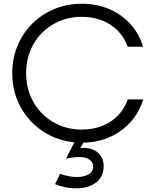

<svg xmlns="http://www.w3.org/2000/svg" viewBox="-20 -762 832 1040"><path d="M278.3 235.4 305.2 179.7Q355 196.8 396.5 196.8Q434.1 196.8 459.5 182.6Q484.9 168.5 484.9 139.6Q484.9 118.2 465.1 103.3Q445.3 88.4 410.6 88.4Q392.1 88.4 372.3 91.1Q352.5 93.8 337.4 97.7L382.8 8.8Q288.6 -0.5 211.9 -51Q135.3 -101.6 90.8 -183.6Q46.4 -265.6 46.4 -365.7Q46.4 -472.7 96.7 -558.6Q147 -644.5 233.2 -693.1Q319.3 -741.7 422.4 -741.7Q504.9 -741.7 573 -712.2Q641.1 -682.6 688 -629.9Q734.9 -577.1 754.9 -508.8H671.9Q654.3 -558.1 619.1 -594.5Q584 -630.9 533.9 -650.9Q483.9 -670.9 422.4 -670.9Q339.8 -670.9 271 -632.1Q202.1 -593.3 161.9 -523.7Q121.6 -454.1 121.6 -365.7Q121.6 -277.3 161.9 -207.8Q202.1 -138.2 271 -99.1Q339.8 -60.1 422.4 -60.1Q483.9 -60.1 534.2 -80.1Q584.5 -100.1 619.6 -137Q654.8 -173.8 671.9 -223.6H755.9Q735.4 -156.2 689.7 -103.8Q644 -51.3 577.6 -21Q511.2 9.3 431.2 10.7L415.5 40Q429.2 39.1 435.5 39.1Q466.3 39.1 490.5 51.5Q514.6 64 528.1 86.2Q541.5 108.4 541.5 136.7Q541.5 195.3 500 226.8Q458.5 258.3 391.1 258.3Q335.4 258.3 278.3 235.4Z"/></svg>

Font: Glacial Indifference
Style: Regular
Weight: 400
Designer: Alfredo Marco Pradil
Foundry: Alfredo Marco Pradil
Version: Version 1.312